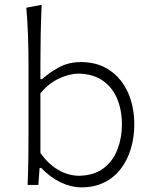

<svg xmlns="http://www.w3.org/2000/svg" viewBox="-20 -782 646 812"><path d="M324.2 10.3Q379.9 10.3 421.9 -11Q463.9 -32.2 491.7 -69.1Q519.5 -106 533.7 -154.1Q547.9 -202.1 547.9 -255.9Q547.9 -331.5 521 -391.1Q494.1 -450.7 443.6 -485.1Q393.1 -519.5 322.3 -519.5Q270 -519.5 228.5 -496.8Q187 -474.1 158.2 -447.3H150.9V-507.8Q150.9 -574.2 152.1 -636.5Q153.3 -698.7 156.2 -761.7L91.3 -749.5Q96.2 -693.4 98.4 -633.3Q100.6 -573.2 100.6 -507.8V-226.1Q100.6 -163.1 99.9 -110.1Q99.1 -57.1 96.7 0H142.1L147.5 -71.8H154.3Q192.4 -31.7 236.6 -10.7Q280.8 10.3 324.2 10.3ZM314.5 -38.6Q268.1 -39.1 226.3 -63.5Q184.6 -87.9 150.9 -134.8V-387.2Q185.5 -429.2 229 -449.7Q272.5 -470.2 312.5 -470.7Q375 -469.2 415.5 -440.4Q456.1 -411.6 475.8 -363.5Q495.6 -315.4 495.6 -255.9Q495.6 -199.2 476.8 -150.1Q458 -101.1 418.2 -70.6Q378.4 -40 314.5 -38.6Z"/></svg>

Font: Pinar VF
Style: Regular
Weight: 300
Designer: Amin Abedi
Version: Version 2.000